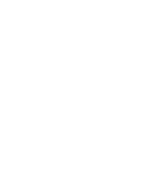

<svg xmlns="http://www.w3.org/2000/svg" viewBox="-20 -370 440 540"><path d="M200 150Q200 150 200 150Q200 150 200 150Q200 150 200 150Q200 150 200 150Q200 150 200 150Q200 150 200 150Q200 150 200 150Q200 150 200 150Q200 150 200 150Q200 150 200 150Q200 150 200 150Q200 150 200 150ZM300 150Q300 150 300 150Q300 150 300 150Q300 150 300 150Q300 150 300 150Q300 150 300 150Q300 150 300 150Q300 150 300 150Q300 150 300 150Q300 150 300 150Q300 150 300 150Q300 150 300 150Q300 150 300 150ZM300 50Q300 50 300 50Q300 50 300 50Q300 50 300 50Q300 50 300 50Q300 50 300 50Q300 50 300 50Q300 50 300 50Q300 50 300 50Q300 50 300 50Q300 50 300 50Q300 50 300 50Q300 50 300 50ZM100 -50Q100 -50 100 -50Q100 -50 100 -50Q100 -50 100 -50Q100 -50 100 -50Q100 -50 100 -50Q100 -50 100 -50Q100 -50 100 -50Q100 -50 100 -50Q100 -50 100 -50Q100 -50 100 -50Q100 -50 100 -50Q100 -50 100 -50ZM100 -150Q100 -150 100 -150Q100 -150 100 -150Q100 -150 100 -150Q100 -150 100 -150Q100 -150 100 -150Q100 -150 100 -150Q100 -150 100 -150Q100 -150 100 -150Q100 -150 100 -150Q100 -150 100 -150Q100 -150 100 -150Q100 -150 100 -150ZM100 -250Q100 -250 100 -250Q100 -250 100 -250Q100 -250 100 -250Q100 -250 100 -250Q100 -250 100 -250Q100 -250 100 -250Q100 -250 100 -250Q100 -250 100 -250Q100 -250 100 -250Q100 -250 100 -250Q100 -250 100 -250Q100 -250 100 -250ZM100 -350Q100 -350 100 -350Q100 -350 100 -350Q100 -350 100 -350Q100 -350 100 -350Q100 -350 100 -350Q100 -350 100 -350Q100 -350 100 -350Q100 -350 100 -350Q100 -350 100 -350Q100 -350 100 -350Q100 -350 100 -350Q100 -350 100 -350ZM200 -350Q200 -350 200 -350Q200 -350 200 -350Q200 -350 200 -350Q200 -350 200 -350Q200 -350 200 -350Q200 -350 200 -350Q200 -350 200 -350Q200 -350 200 -350Q200 -350 200 -350Q200 -350 200 -350Q200 -350 200 -350Q200 -350 200 -350ZM300 -250Q300 -250 300 -250Q300 -250 300 -250Q300 -250 300 -250Q300 -250 300 -250Q300 -250 300 -250Q300 -250 300 -250Q300 -250 300 -250Q300 -250 300 -250Q300 -250 300 -250Q300 -250 300 -250Q300 -250 300 -250Q300 -250 300 -250ZM300 -150Q300 -150 300 -150Q300 -150 300 -150Q300 -150 300 -150Q300 -150 300 -150Q300 -150 300 -150Q300 -150 300 -150Q300 -150 300 -150Q300 -150 300 -150Q300 -150 300 -150Q300 -150 300 -150Q300 -150 300 -150Q300 -150 300 -150ZM300 -50Q300 -50 300 -50Q300 -50 300 -50Q300 -50 300 -50Q300 -50 300 -50Q300 -50 300 -50Q300 -50 300 -50Q300 -50 300 -50Q300 -50 300 -50Q300 -50 300 -50Q300 -50 300 -50Q300 -50 300 -50Q300 -50 300 -50Z"/></svg>

Font: TINY 5x3
Style: Regular
Weight: 400
Designer: Jack Halten Fahnestock
Foundry: Velvetyne Type Foundry
Version: Version 1.002